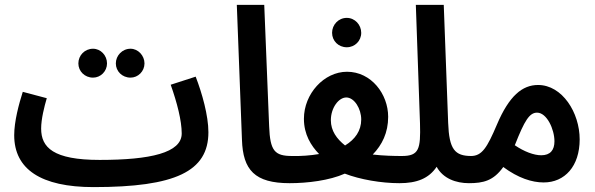

<svg xmlns="http://www.w3.org/2000/svg" viewBox="-20 -743 2431 784"><path d="M360 -426C391 -426 417 -452 417 -484C417 -517 391 -544 360 -544C326 -544 300 -517 300 -484C300 -452 326 -426 360 -426ZM513 -426C544 -426 570 -452 570 -484C570 -516 544 -544 513 -544C479 -544 453 -516 453 -484C453 -452 479 -426 513 -426Z M362 21C696 21 831 -43 831 -203C831 -271 805 -363 779 -430L677 -397C703 -324 722 -250 722 -198C722 -119 594 -90 387 -90C197 -90 148 -141 148 -218C148 -257 161 -308 171 -342L73 -368C57 -318 38 -247 38 -191C38 -52 147 21 362 21Z M1163 5C1206 5 1228 -19 1228 -52C1228 -84 1211 -106 1173 -106C1101 -106 1083 -127 1079 -227L1059 -723H947L968 -172C972 -49 1020 5 1163 5Z M1396 -550C1429 -550 1455 -576 1455 -609C1455 -642 1429 -670 1396 -670C1362 -670 1336 -642 1336 -609C1336 -576 1362 -550 1396 -550Z M1162 5C1236 5 1325 -6 1388 -34C1450 -10 1537 5 1611 5C1654 5 1676 -20 1676 -52C1676 -83 1658 -106 1621 -106C1590 -106 1545 -107 1502 -112C1540 -151 1565 -201 1565 -266C1565 -359 1496 -450 1397 -450C1303 -450 1221 -360 1221 -258C1221 -194 1250 -148 1283 -114C1248 -108 1208 -105 1171 -106ZM1331 -252C1331 -303 1363 -345 1394 -345C1427 -345 1455 -299 1455 -255C1455 -209 1430 -174 1389 -149C1355 -176 1331 -209 1331 -252Z M1611 5C1682 5 1731 -14 1763 -62C1789 -14 1842 5 1895 5C1938 5 1959 -19 1959 -52C1959 -83 1942 -106 1905 -106C1837 -106 1814 -133 1810 -241L1792 -723H1678L1695 -239C1698 -134 1691 -106 1621 -106Z M1894 5C1954 5 1995 -5 2035 -61C2096 -16 2152 2 2200 2C2286 2 2347 -64 2347 -174C2347 -283 2276 -396 2177 -396C2113 -396 2059 -352 2009 -234C1969 -140 1948 -106 1903 -106ZM2083 -152C2122 -251 2142 -283 2173 -283C2213 -283 2244 -215 2244 -166C2244 -130 2227 -109 2190 -109C2160 -109 2120 -124 2082 -150C2082 -150 2082 -151 2083 -152Z"/></svg>

Font: Noto Sans Arabic Cond SemBd
Style: Regular
Weight: 600
Width: 3
Designer: Monotype Design Team, Nadine Chahine, Nizar Qandah and Khaled Hosny
Foundry: Monotype Imaging Inc.
Version: Version 2.012